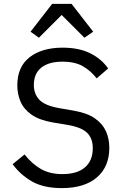

<svg xmlns="http://www.w3.org/2000/svg" viewBox="-20 -955 640 987"><path d="M298 12Q204 12 144 -22.5Q84 -57 45 -111L106 -161Q147 -110 192.5 -85Q238 -60 301 -60Q377 -60 417 -95Q457 -130 457 -193Q457 -244 427.5 -272.5Q398 -301 327 -313L249 -326Q181 -338 141.5 -366Q102 -394 85.5 -433Q69 -472 69 -516Q69 -612 132.5 -661Q196 -710 302 -710Q385 -710 443 -681.5Q501 -653 536 -603L477 -552Q448 -590 407 -614Q366 -638 301 -638Q231 -638 192.5 -607.5Q154 -577 154 -518Q154 -472 182.5 -442Q211 -412 285 -399L360 -386Q429 -374 468.5 -346Q508 -318 525 -279.5Q542 -241 542 -195Q542 -98 478 -43Q414 12 298 12ZM348 -935 459 -792 414 -761 297 -878 180 -761 137 -792 248 -935Z"/></svg>

Font: Lilex Nerd Font
Style: Regular
Weight: 400
Designer: Mike Abbink, Paul van der Laan, Pieter van Rosmalen, Mikhael Khrustik
Foundry: Mikhael Khrustik
Version: Version 2.400; ttfautohint (v1.8.4.7-5d5b);Nerd Fonts 3.3.0